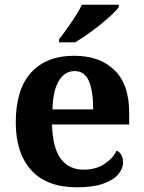

<svg xmlns="http://www.w3.org/2000/svg" viewBox="-20 -786 611 816"><path d="M306 10Q179 10 113 -62.5Q47 -135 47 -265Q47 -406 112 -477.5Q177 -549 295 -549Q404 -549 466.5 -488Q529 -427 529 -308V-257H201Q204 -157 238.5 -111Q273 -65 335 -65Q387 -65 423 -88.5Q459 -112 476 -146Q490 -139 496.5 -126.5Q503 -114 503 -97Q503 -69 482 -44.5Q461 -20 417.5 -5Q374 10 306 10ZM376 -321Q376 -398 358 -441Q340 -484 297 -484Q255 -484 230 -442.5Q205 -401 203 -321ZM231 -619Q246 -638 264.5 -664Q283 -690 300.5 -717Q318 -744 328 -766H485V-756Q476 -743 454.5 -723Q433 -703 406 -681Q379 -659 351 -639.5Q323 -620 299 -606H231Z"/></svg>

Font: Noto Serif Khojki
Style: Bold
Weight: 700
Version: Version 2.003